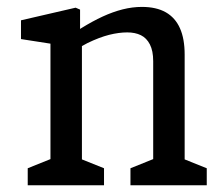

<svg xmlns="http://www.w3.org/2000/svg" viewBox="-20 -550 660 570"><path d="M367.3 -50.5 455 -85.8 434.8 -47.2V-368.5Q434.8 -399 425 -418.1Q415.2 -437.2 398.2 -445.5Q381.2 -453.8 357.8 -453.8Q333 -453.8 304.1 -446.6Q275.2 -439.3 239.8 -422.2Q216.3 -410.3 191.3 -393.8L194.3 -448.8Q203.5 -455 208.1 -457.8Q212.7 -460.7 221.5 -466.5Q254.7 -487 284.8 -500.9Q315 -514.8 344.2 -522.2Q373.3 -529.5 401.3 -529.5Q444 -529.5 472.2 -513.5Q500.3 -497.5 514.2 -466.2Q528.2 -435 528.2 -388V-44.3L505.8 -85.8L593.8 -50.5V0H367.3ZM62.3 -50.5 150 -85.8 129.8 -47.2V-448.3L156 -416.3L42.3 -434V-489.7L204.5 -527.2L217.7 -521.5V-432.7L223.2 -425.7V-44.3L200.8 -85.8L288.8 -50.5V0H62.3Z"/></svg>

Font: Monaspace Xenon Var ExtraLight
Style: Regular
Weight: 200
Designer: Riley Cran and the Lettermatic Team
Version: Version 1.200 (Monaspace Xenon Var)